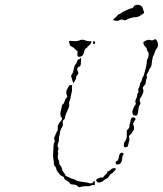

<svg xmlns="http://www.w3.org/2000/svg" viewBox="-20 -772 677 798"><path d="M462 -70Q462 -68 453.5 -59Q445 -50 442 -49.5Q439 -49 429 -34Q425 -29 422 -29Q419 -29 412 -22.5Q405 -16 396 -14Q387 -12 383 -16.5Q379 -21 379.5 -23.5Q380 -26 388 -30.5Q396 -35 402.5 -34Q409 -33 410 -36.5Q411 -40 418 -45.5Q425 -51 425.5 -55.5Q426 -60 431 -61Q436 -62 441 -67.5Q446 -73 454 -73Q462 -73 462 -70ZM482 -136Q488 -139 492 -135Q496 -131 491 -126Q488 -123 488 -115Q488 -102 480 -92Q478 -90 470.5 -88.5Q463 -87 462 -91Q458 -101 466 -103Q470 -104 472.5 -112.5Q475 -121 475 -124Q475 -125 476 -128Q477 -131 479 -133.5Q481 -136 482 -136ZM536 -284Q543 -281 543.5 -278Q544 -275 538 -268Q532 -259 534 -254Q536 -249 537 -241Q538 -233 534 -229Q530 -225 530 -222.5Q530 -220 522.5 -213.5Q515 -207 516 -202Q520 -194 515 -179Q512 -169 512 -167Q512 -164 508 -161.5Q504 -159 499.5 -160Q495 -161 495 -164Q493 -177 501 -187Q508 -194 507 -216V-230L513 -236Q518 -241 518 -247.5Q518 -254 520.5 -260.5Q523 -267 523 -272.5Q523 -278 527.5 -282Q532 -286 536 -284ZM268 -417Q270 -418 273 -418.5Q276 -419 278 -418Q280 -417 280 -416Q279 -413 279.5 -404Q280 -395 277 -384Q274 -373 273 -365.5Q272 -358 269 -352Q266 -346 267.5 -338.5Q269 -331 262 -316Q250 -291 250 -281Q250 -278 244.5 -273.5Q239 -269 241 -260Q243 -251 237 -242Q231 -233 229.5 -221.5Q228 -210 226 -205.5Q224 -201 225 -193.5Q226 -186 222 -178Q217 -163 221 -160.5Q225 -158 221 -146Q219 -141 221 -138.5Q223 -136 221 -129Q218 -117 224 -106Q227 -100 226 -95.5Q225 -91 230 -85Q238 -76 238 -68Q238 -64 244.5 -55.5Q251 -47 252 -43.5Q253 -40 259.5 -38Q266 -36 270.5 -33Q275 -30 281 -29Q287 -28 295.5 -23Q304 -18 323 -16Q342 -14 348 -12Q353 -9 359 -10Q365 -11 366.5 -14Q368 -17 371 -19Q373 -20 374 -18Q374 -16 374 -11V-2L367 -3Q360 -3 355.5 0Q351 3 342 2Q328 1 311 6Q308 7 301.5 1Q295 -5 285 -5Q280 -5 278 -5.5Q276 -6 274 -7Q272 -8 268 -13Q260 -21 253.5 -24Q247 -27 246.5 -32Q246 -37 239 -39.5Q232 -42 228.5 -47Q225 -52 220 -57.5Q215 -63 214 -70Q213 -77 208.5 -81Q204 -85 204 -94Q204 -103 202 -110Q200 -117 201 -138Q202 -176 206 -181Q209 -184 207 -189Q203 -199 206 -202Q208 -204 210.5 -212Q213 -220 217 -225.5Q221 -231 220 -240Q219 -249 222.5 -254Q226 -259 226 -260.5Q226 -262 232 -268Q242 -278 235 -285Q231 -289 231 -298.5Q231 -308 233 -312Q235 -316 236 -326Q237 -336 242 -339.5Q247 -343 248.5 -351Q250 -359 255 -364L260 -369L257 -378Q253 -392 260 -403Q266 -412 266 -414Q266 -416 268 -417ZM312 -528Q317 -537 317 -523Q317 -516 316 -506Q314 -499 313.5 -497.5Q313 -496 307 -494Q301 -491 301 -485Q301 -479 303 -476Q309 -468 301 -460Q296 -455 296.5 -450Q297 -445 293.5 -440Q290 -435 288 -431Q285 -422 282 -434Q280 -441 277.5 -448.5Q275 -456 276 -459Q283 -467 286 -483Q289 -500 296 -507Q300 -513 301 -518.5Q302 -524 306 -524.5Q310 -525 312 -528ZM367 -599Q368 -603 374 -599Q377 -597 375 -593Q371 -585 367 -591ZM310 -604Q323 -610 335 -604Q340 -601 350 -601Q360 -601 360 -599Q360 -591 350 -583Q344 -579 343 -576Q342 -573 339 -572Q332 -570 329 -554Q326 -538 312 -536Q305 -535 303 -538Q301 -541 302 -550L303 -558L294 -566Q286 -575 278 -578.5Q270 -582 270 -585.5Q270 -589 268 -594Q263 -604 277 -602Q299 -599 310 -604ZM620 -607Q625 -611 629 -607Q636 -599 636.5 -587Q637 -575 630 -569Q626 -564 624 -556.5Q622 -549 618 -541.5Q614 -534 614 -530Q614 -526 612.5 -521.5Q611 -517 610.5 -507Q610 -497 605 -490.5Q600 -484 598.5 -478.5Q597 -473 592.5 -467Q588 -461 590 -455.5Q592 -450 589 -444.5Q586 -439 586 -430.5Q586 -422 579 -416Q574 -411 573.5 -408Q573 -405 575 -400Q578 -395 573.5 -383.5Q569 -372 565 -367Q557 -358 563 -346Q565 -341 560.5 -335Q556 -329 555 -316Q553 -294 548 -292Q545 -291 539 -292Q530 -294 530 -307Q530 -311 534.5 -322Q539 -333 543 -337Q546 -341 544 -344Q540 -351 546 -362Q550 -369 550 -375.5Q550 -382 553.5 -386Q557 -390 555 -395.5Q553 -401 556.5 -405.5Q560 -410 561 -418.5Q562 -427 566 -431.5Q570 -436 570 -441.5Q570 -447 573.5 -451Q577 -455 580 -467Q583 -479 586.5 -492Q590 -505 590 -514Q590 -523 593 -526.5Q596 -530 597.5 -541.5Q599 -553 594.5 -558Q590 -563 590 -568Q590 -573 583 -579Q580 -581 577.5 -587.5Q575 -594 576 -596Q576 -599 586.5 -603.5Q597 -608 602 -606Q614 -602 620 -607ZM541 -750Q553 -755 566 -748Q572 -744 574 -735.5Q576 -727 578 -725Q580 -722 578 -718Q576 -714 572 -713Q567 -711 563 -707Q555 -701 538 -700Q522 -699 504 -689Q499 -686 494 -689Q485 -693 476 -688Q470 -684 460 -686Q443 -688 456 -696Q462 -700 467 -706.5Q472 -713 475 -713Q478 -713 484 -718Q490 -723 500 -727Q510 -731 515.5 -734Q521 -737 525 -737Q531 -737 535 -744Q538 -749 541 -750Z"/></svg>

Font: TT2020 Style D
Style: Italic
Weight: 400
Italic angle: -15°
Version: Version 0.2.000